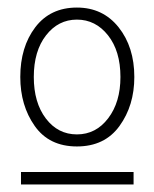

<svg xmlns="http://www.w3.org/2000/svg" viewBox="-20 -820 412 513"><path d="M70.3 -614.3Q70.3 -545.9 102.5 -503.4Q134.8 -460.9 185.5 -460.9Q236.3 -460.9 269 -503.9Q301.8 -546.9 301.8 -614.3Q301.8 -683.6 268.6 -725.6Q235.4 -767.6 185.5 -767.6Q135.7 -767.6 103 -725.6Q70.3 -683.6 70.3 -614.3ZM34.2 -614.3Q34.2 -694.3 74.2 -747.1Q114.3 -799.8 185.5 -799.8Q254.9 -799.8 296.9 -747.1Q338.9 -694.3 338.9 -614.3Q338.9 -538.1 299.3 -483.4Q259.8 -428.7 185.5 -428.7Q111.3 -428.7 72.8 -483.4Q34.2 -538.1 34.2 -614.3ZM36.1 -327.1V-360.4H336.9V-327.1Z"/></svg>

Font: Gothic A1 ExtraLight
Style: Regular
Weight: 275
Designer: HanYang I&C Co.,Ltd.
Foundry: HanYang I&C Co.,Ltd.
Version: Version 2.50